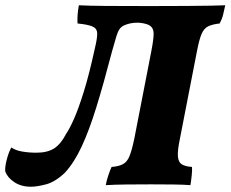

<svg xmlns="http://www.w3.org/2000/svg" viewBox="-49 -699 874 728"><path d="M68 9Q31 9 5 -8.5Q-21 -26 -29 -49Q-31 -63 -24 -91.5Q-17 -120 -6 -140Q9 -129 34.5 -124.5Q60 -120 89 -120Q131 -120 156.5 -136.5Q182 -153 202 -192Q214 -209 231 -247Q248 -285 268.5 -350.5Q289 -416 311 -517Q320 -554 319.5 -572.5Q319 -591 302 -598.5Q285 -606 245 -610Q243 -640 250 -679Q288 -677 353 -676.5Q418 -676 518 -676Q605 -676 661 -676.5Q717 -677 751 -677.5Q785 -678 805 -679Q801 -660 797 -643.5Q793 -627 784 -610Q756 -607 740 -599Q724 -591 715 -569.5Q706 -548 698 -506L633 -172Q624 -129 625.5 -107Q627 -85 639.5 -76.5Q652 -68 679 -66Q680 -54 678 -34.5Q676 -15 673 3Q648 1 608.5 0.5Q569 0 523 0Q477 0 431 0.5Q385 1 352 3Q355 -14 361.5 -33.5Q368 -53 374 -66Q401 -68 417 -76.5Q433 -85 442 -107Q451 -129 460 -172L525 -506Q534 -553 533.5 -573Q533 -593 519 -602Q509 -608 495.5 -610.5Q482 -613 472 -613Q456 -613 443.5 -610Q431 -607 422 -603Q411 -598 404.5 -589Q398 -580 392 -560.5Q386 -541 376 -505Q344 -382 316.5 -293Q289 -204 260.5 -143Q232 -82 197 -44Q160 -9 125.5 0Q91 9 68 9Z"/></svg>

Font: Vollkorn ExtraBold
Style: Italic
Weight: 800
Italic angle: -11°
Designer: Friedrich Althausen
Foundry: Friedrich Althausen
Version: Version 5.000; ttfautohint (v1.8.3)